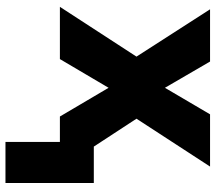

<svg xmlns="http://www.w3.org/2000/svg" viewBox="-63 -526 788 702"><g transform="rotate(90 331.0 -175.0)"><path d="M499 199V0H406L301 -178L196 0H5L187 -280L14 -549H205L301 -384L398 -549H589L414 -280L516 -124H649V199Z"/></g></svg>

Font: Noto Sans ExtraBold
Style: Regular
Weight: 800
Designer: Monotype Design Team
Foundry: Monotype Imaging Inc.
Version: Version 2.007